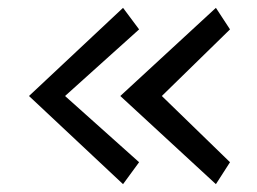

<svg xmlns="http://www.w3.org/2000/svg" viewBox="-20 -525 657 490"><path d="M531 -55 567 -111 393 -280 567 -450 531 -505 287 -280ZM294 -55 335 -111 146 -280 335 -450 294 -505 54 -280Z"/></svg>

Font: Bluebird
Style: LiExt
Weight: 300
Designer: Jasper
Foundry: Cannot Into Space Fonts
Version: Version 0.98